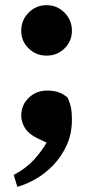

<svg xmlns="http://www.w3.org/2000/svg" viewBox="-20 -529 360 742"><path d="M160 -314Q119 -314 90.5 -342Q62 -370 62 -410Q62 -451 90.5 -480Q119 -509 160 -509Q201 -509 229.5 -480Q258 -451 258 -410Q258 -370 229.5 -342Q201 -314 160 -314ZM258 -67Q258 -13 238.5 30.5Q219 74 188 107Q157 140 120 161.5Q83 183 47 193L33 147Q82 121 112 87.5Q142 54 160 22L126 6Q90 -11 76 -35Q62 -59 62 -82Q62 -123 91 -151Q120 -179 162 -179Q186 -179 205 -173Q224 -167 242 -151Q252 -127 255 -109Q258 -91 258 -67Z"/></svg>

Font: Source Serif Pro Black
Style: Regular
Weight: 900
Designer: Frank Grießhammer
Foundry: Adobe Systems Incorporated
Version: Version 3.001;hotconv 1.0.111;makeotfexe 2.5.65597